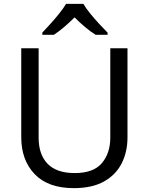

<svg xmlns="http://www.w3.org/2000/svg" viewBox="-20 -964 771 994"><path d="M640 -252Q640 -178 610 -118.5Q580 -59 518.5 -24.5Q457 10 362 10Q229 10 159.5 -62.5Q90 -135 90 -254V-714H180V-251Q180 -164 226.5 -116Q273 -68 367 -68Q464 -68 507.5 -119.5Q551 -171 551 -252V-714H640ZM412 -944Q424 -922 446.5 -894.5Q469 -867 493.5 -840.5Q518 -814 537 -795V-784H475Q449 -800 421 -823.5Q393 -847 366 -874Q339 -847 312 -824Q285 -801 259 -784H199V-795Q218 -815 241.5 -841Q265 -867 287 -894.5Q309 -922 322 -944Z"/></svg>

Font: TSCustom
Style: Regular
Weight: 400
Designer: Monotype Design Team
Foundry: Monotype Imaging Inc.
Version: Version 2.004; ttfautohint (v1.8.3) -l 8 -r 50 -G 200 -x 14 